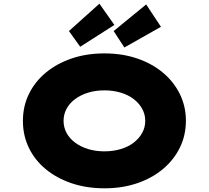

<svg xmlns="http://www.w3.org/2000/svg" viewBox="-20 -1009 1130 1039"><path d="M546 10Q448 10 367 -17.5Q286 -45 227 -94Q168 -143 136 -209.5Q104 -276 104 -355Q104 -434 136.5 -500.5Q169 -567 228 -616Q287 -665 367.5 -692.5Q448 -720 545 -720Q642 -720 722.5 -692.5Q803 -665 862 -615.5Q921 -566 953.5 -499.5Q986 -433 986 -356Q986 -277 953.5 -210.5Q921 -144 862 -94.5Q803 -45 722.5 -17.5Q642 10 546 10ZM545 -190Q593 -190 634 -202.5Q675 -215 704 -237.5Q733 -260 749.5 -290Q766 -320 766 -355Q766 -390 749.5 -420Q733 -450 704 -472.5Q675 -495 634 -507.5Q593 -520 545 -520Q497 -520 456.5 -507.5Q416 -495 386 -472.5Q356 -450 340 -420Q324 -390 324 -355Q324 -320 340 -290Q356 -260 386 -237.5Q416 -215 456.5 -202.5Q497 -190 545 -190ZM414 -756 353 -841 518 -989 599 -874ZM653 -752 595 -841 771 -985 851 -864Z"/></svg>

Font: Lexend Tera Black
Style: Regular
Weight: 900
Version: Version 1.007